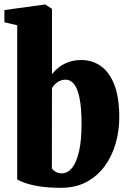

<svg xmlns="http://www.w3.org/2000/svg" viewBox="-25 -840 586 870"><path d="M-5 -739V-794.5L177.5 -819.5H180L210.5 -800V-504Q221.5 -518.5 239.5 -533.2Q257.5 -548 283.8 -558Q310 -568 343.5 -568Q392 -568 430.8 -541.5Q469.5 -515 492.5 -457.5Q515.5 -400 515.5 -308.5Q515.5 -247 499 -189.8Q482.5 -132.5 449.5 -87.2Q416.5 -42 367 -15.5Q317.5 11 251.5 11Q190 11 148 3.5Q106 -4 82.5 -13.2Q59 -22.5 53 -27V-725.5ZM273 -479Q256 -479 243 -472Q230 -465 221.5 -455.8Q213 -446.5 210.5 -440L210 -78Q215.5 -68 228 -61.2Q240.5 -54.5 254.5 -54.5Q282 -54.5 302 -79.8Q322 -105 333.2 -154.5Q344.5 -204 344.5 -277.5Q344.5 -352.5 335.2 -396.5Q326 -440.5 309.8 -459.8Q293.5 -479 273 -479Z"/></svg>

Font: Merriweather 24pt SemiCondensed Black
Style: Regular
Weight: 900
Width: 4
Designer: Eben Sorkin
Foundry: Eben Sorkin
Version: Version 2.100